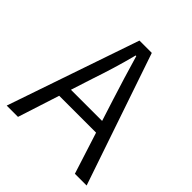

<svg xmlns="http://www.w3.org/2000/svg" viewBox="-182 -780 902 902"><g transform="rotate(45 269.5 -328.5)"><path d="M4 0 229 -657H311L535 0H457L338 -372Q320 -428 303.5 -482.5Q287 -537 270 -595H266Q251 -537 234.5 -482.5Q218 -428 199 -372L79 0ZM118 -207V-266H418V-207Z"/></g></svg>

Font: Assistant ExtraLight
Style: Regular
Weight: 400
Version: Version 3.000